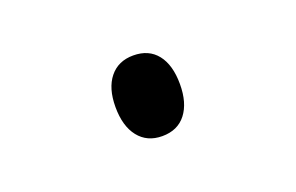

<svg xmlns="http://www.w3.org/2000/svg" viewBox="-41 -620 683 443"><g transform="rotate(-20 300.0 -399.0)"><path d="M300 -300Q263 -300 242 -326.5Q221 -353 221 -400Q221 -446 242 -472Q263 -498 300 -498Q338 -498 358.5 -472Q379 -446 379 -399Q379 -353 358.5 -326.5Q338 -300 300 -300Z"/></g></svg>

Font: Martian Mono Condensed
Style: Regular
Weight: 400
Width: 3
Designer: Roman Shamin
Foundry: Evil Martians
Version: Version 1.000